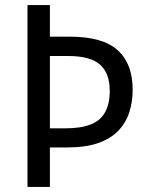

<svg xmlns="http://www.w3.org/2000/svg" viewBox="-20 -734 583 754"><path d="M501 -382Q501 -334 487.5 -292.5Q474 -251 444 -220Q414 -189 365 -172Q316 -155 245 -155H176V0H88V-714H176V-590H254Q384 -590 442.5 -536.5Q501 -483 501 -382ZM236 -230Q297 -230 335.5 -245Q374 -260 392.5 -293Q411 -326 411 -377Q411 -447 372.5 -480.5Q334 -514 249 -514H176V-230Z"/></svg>

Font: Noto Sans Arabic SemiCondensed
Style: Regular
Weight: 400
Width: 4
Designer: Monotype Design Team, Nadine Chahine, Nizar Qandah and Khaled Hosny
Foundry: Monotype Imaging Inc.
Version: Version 2.012